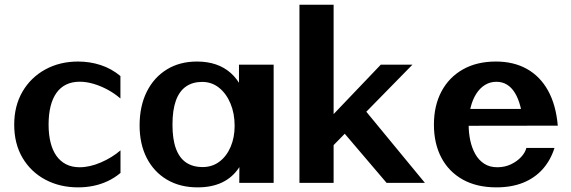

<svg xmlns="http://www.w3.org/2000/svg" viewBox="-20 -781 2440 820"><path d="M313.6 19.2Q235.5 19.2 173.7 -13.7Q111.9 -46.6 76.3 -106.8Q40.7 -167 40.7 -248.4Q40.7 -329.2 76.2 -389.9Q111.7 -450.5 173.4 -484.3Q235.2 -518.2 313.6 -518.2Q363.9 -518.2 409.8 -503.2Q455.8 -488.3 494.3 -456.3V-360.3Q470.4 -381.2 440.8 -397.4Q411.1 -413.6 380.1 -422.8Q349.2 -432 320.1 -432Q287.7 -432 262.8 -419.9Q237.9 -407.8 221.2 -384.4Q204.5 -361.1 196 -326.9Q187.5 -292.8 187.5 -248.4Q187.5 -206.5 195.9 -172.8Q204.2 -139.1 220.9 -115.5Q237.7 -91.9 262.4 -79.3Q287.2 -66.7 320.1 -66.7Q363.2 -66.7 410.8 -87.2Q458.3 -107.6 494.6 -138.8V-42.4Q469.1 -21.1 440.1 -7.5Q411.1 6.1 379.5 12.6Q347.9 19.2 313.6 19.2Z M823.6 19.2Q748.7 19.2 693.1 -13.7Q637.4 -46.6 606.8 -106.1Q576.2 -165.6 576.2 -245.4Q576.2 -327.3 606.6 -388.8Q637.1 -450.2 692.2 -484.2Q747.3 -518.2 821.2 -518.2Q911 -518.2 966.3 -468.5Q1021.6 -418.8 1039.9 -321.3L1000.6 -291.1V-504.7H1148.7V0H1001.9L1003.4 -205.4L1042.3 -170.9Q1029.1 -106.8 1000.6 -64.6Q972.1 -22.4 928.1 -1.6Q884.2 19.2 823.6 19.2ZM845.4 -67.5Q886.7 -67.5 917.5 -90.9Q948.3 -114.3 965.2 -154.3Q982.1 -194.3 982.1 -243.9Q982.1 -296.4 964.4 -338.8Q946.8 -381.2 915.6 -406.2Q884.4 -431.2 843.3 -431.2Q802.7 -431.2 774.2 -411.4Q745.7 -391.6 731.1 -351.1Q716.6 -310.6 716.6 -248.3Q716.6 -186.4 731.4 -146.3Q746.2 -106.2 775 -86.8Q803.8 -67.5 845.4 -67.5Z M1258.9 0V-760.7H1404.8V0ZM1631.1 0 1446.8 -216.3 1530.5 -320.7 1794.7 0ZM1375.7 -131.6 1392 -280.3 1606.2 -504.7H1741.4Z M2100.1 19.2Q2016.1 19.2 1956.3 -14.2Q1896.5 -47.7 1864.8 -108Q1833.2 -168.4 1833.2 -248.6Q1833.2 -329.9 1865.5 -390.6Q1897.8 -451.2 1957.2 -484.7Q2016.6 -518.2 2097.8 -518.2Q2173.8 -518.2 2230.3 -486.6Q2286.8 -455.1 2320.6 -394.1Q2354.5 -333.1 2362.2 -244.3H2215.3Q2211.8 -290.4 2202.7 -325.6Q2193.6 -360.7 2179.1 -384.3Q2164.6 -407.9 2144.8 -419.8Q2125.1 -431.7 2100.1 -431.7Q2072.7 -431.7 2050.7 -417.9Q2028.8 -404.1 2013.3 -379.4Q1997.9 -354.7 1989.7 -321.2Q1981.5 -287.6 1981.5 -248.1Q1981.5 -214.3 1988.3 -181.9Q1995.1 -149.6 2009.6 -123.5Q2024.1 -97.5 2047.5 -82.1Q2070.8 -66.7 2104 -66.7Q2135.8 -66.7 2162.1 -79.2Q2188.4 -91.7 2205.9 -110.7Q2223.3 -129.7 2228.1 -149.3H2348.2Q2331.3 -96.1 2297.5 -58.4Q2263.7 -20.7 2214.2 -0.7Q2164.6 19.2 2100.1 19.2ZM1968.8 -243.8 1940.3 -315.7H2329.2L2329.6 -244.3Z"/></svg>

Font: Russolo 10pt ExtraLight
Style: Regular
Weight: 200
Designer: Micah Stupak-Hahn
Version: Version 1.000